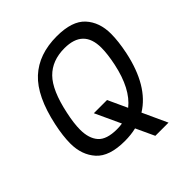

<svg xmlns="http://www.w3.org/2000/svg" viewBox="-215 -839 1105 1105"><g transform="rotate(-45 338.0 -286.5)"><path d="M288.6 -65.9Q311 -65.9 331.1 -69.3L258.8 -225.6H366.2L420.4 -107.9Q506.8 -176.3 541 -337.9Q556.2 -410.2 556.2 -461.4Q556.2 -609.9 403.8 -609.9Q303.2 -609.9 243.2 -548.8Q183.1 -487.8 151.4 -337.9Q135.7 -265.6 135.7 -214.4Q135.7 -143.6 169.7 -104.7Q203.6 -65.9 288.6 -65.9ZM524.4 116.7H417L364.7 3.9Q321.8 14.2 271.5 14.2Q146.5 14.2 93 -45.4Q39.6 -105 39.6 -197.8Q39.6 -258.3 56.6 -337.9Q96.7 -525.4 185.8 -607.7Q274.9 -689.9 420.9 -689.9Q545.4 -689.9 598.9 -631.3Q652.3 -572.8 652.3 -479Q652.3 -418.5 635.7 -337.9Q588.9 -116.7 455.1 -34.2Z"/></g></svg>

Font: Cadman
Style: Italic
Weight: 400
Italic angle: -12°
Designer: Paul James MIller
Foundry: High-Logic / Made with FontCreator
Version: Version 2.114;March 28, 2021;FontCreator 13.0.0.2683 64-bit